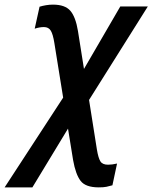

<svg xmlns="http://www.w3.org/2000/svg" viewBox="-97 -570 659 830"><path d="M-77 240 176 -148 138 -384Q132 -422 122.5 -437.5Q113 -453 93 -453Q74 -453 53 -446L74 -541Q87 -545 102 -547.5Q117 -550 132 -550Q184 -550 207 -523.5Q230 -497 240 -436L266 -272L423 -542H542L288 -138L322 77Q328 113 337 127.5Q346 142 370 142Q388 142 409 137L389 231Q375 235 363 237.5Q351 240 330 240Q273 240 251.5 212Q230 184 219 122L197 -14L43 240Z"/></svg>

Font: Noto Sans Condensed SemiBold
Style: Italic
Weight: 600
Width: 3
Italic angle: -12°
Designer: Monotype Design Team
Foundry: Monotype Imaging Inc.
Version: Version 2.013; ttfautohint (v1.8.4.7-5d5b)